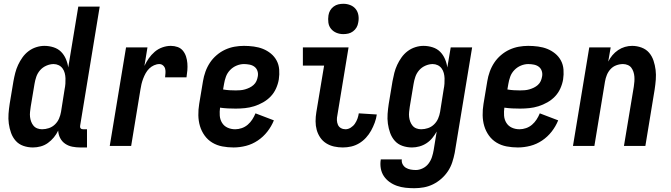

<svg xmlns="http://www.w3.org/2000/svg" viewBox="-20 -770 3540 1013"><path d="M439 8H403Q382 8 361.5 4Q341 0 324 -11.5Q307 -23 297.5 -41.5Q288 -60 287 -81Q278 -62 264 -45Q250 -28 232.5 -15.5Q215 -3 194.5 2.5Q174 8 154 8Q127 8 103 -0.5Q79 -9 63 -27Q47 -45 38.5 -68.5Q30 -92 26.5 -117.5Q23 -143 25 -169.5Q27 -196 31 -222L51 -342Q55 -364 60.5 -385.5Q66 -407 75.5 -427.5Q85 -448 98.5 -467Q112 -486 130.5 -500Q149 -514 171 -521Q193 -528 214 -528Q239 -528 262.5 -520.5Q286 -513 302 -497Q318 -481 327.5 -459Q337 -437 340 -414L393 -735H506L403 -108Q402 -104 402.5 -100Q403 -96 405.5 -93Q408 -90 411.5 -89Q415 -88 419 -88H439ZM202 -88Q220 -88 238 -94Q256 -100 270 -113.5Q284 -127 291.5 -144.5Q299 -162 302 -180L321 -300Q324 -314 325 -328.5Q326 -343 325.5 -357Q325 -371 321.5 -384.5Q318 -398 310 -409Q302 -420 289.5 -426Q277 -432 263 -432Q244 -432 224.5 -423.5Q205 -415 191.5 -399.5Q178 -384 171.5 -365Q165 -346 162 -327L142 -207Q140 -193 138.5 -179.5Q137 -166 138.5 -153Q140 -140 144.5 -128Q149 -116 157 -106.5Q165 -97 177 -92.5Q189 -88 202 -88Z M559 0 645 -520H758L742 -422Q751 -442 764.5 -461.5Q778 -481 796 -496.5Q814 -512 836.5 -520Q859 -528 881 -528Q900 -528 917 -522Q934 -516 945 -502.5Q956 -489 961.5 -472Q967 -455 968.5 -436.5Q970 -418 968.5 -399.5Q967 -381 964 -362H851Q852 -373 853 -384.5Q854 -396 851.5 -406.5Q849 -417 840.5 -424.5Q832 -432 821 -432Q807 -432 792.5 -425.5Q778 -419 767 -408Q756 -397 748.5 -383.5Q741 -370 735.5 -355.5Q730 -341 726.5 -326.5Q723 -312 721 -298L672 0Z M1212 8Q1182 8 1153 2.5Q1124 -3 1100 -17.5Q1076 -32 1059.5 -55Q1043 -78 1035 -105Q1027 -132 1026.5 -162Q1026 -192 1031 -222L1051 -342Q1055 -367 1064 -392Q1073 -417 1087.5 -439Q1102 -461 1123 -479Q1144 -497 1168 -508Q1192 -519 1217 -523.5Q1242 -528 1267 -528Q1293 -528 1319 -524.5Q1345 -521 1367.5 -512Q1390 -503 1409 -487.5Q1428 -472 1439.5 -450.5Q1451 -429 1453 -403Q1455 -377 1451 -351Q1447 -327 1436.5 -303.5Q1426 -280 1408.5 -261.5Q1391 -243 1368 -230Q1345 -217 1321 -209.5Q1297 -202 1272.5 -199.5Q1248 -197 1224 -197Q1203 -197 1182.5 -198Q1162 -199 1141 -202Q1138 -181 1139.5 -160Q1141 -139 1151.5 -122Q1162 -105 1180.5 -96.5Q1199 -88 1221 -88Q1238 -88 1255.5 -94Q1273 -100 1287 -112Q1301 -124 1311 -139.5Q1321 -155 1328 -172L1425 -135Q1412 -103 1390.5 -75.5Q1369 -48 1340 -28.5Q1311 -9 1278 -0.5Q1245 8 1212 8ZM1224 -293Q1236 -293 1248.5 -294Q1261 -295 1273 -298.5Q1285 -302 1296.5 -307.5Q1308 -313 1318 -322Q1328 -331 1333 -342.5Q1338 -354 1340 -366Q1343 -381 1338.5 -395Q1334 -409 1323 -417.5Q1312 -426 1297 -429Q1282 -432 1267 -432Q1248 -432 1228.5 -424Q1209 -416 1194 -400.5Q1179 -385 1172 -365.5Q1165 -346 1162 -327L1157 -298Q1174 -295 1190.5 -294Q1207 -293 1224 -293Z M1789 8Q1765 8 1742.5 3Q1720 -2 1701 -14Q1682 -26 1669.5 -44.5Q1657 -63 1651 -84.5Q1645 -106 1645 -130Q1645 -154 1649 -178L1690 -424H1578V-520H1819L1760 -162Q1757 -149 1757.5 -136Q1758 -123 1763 -111.5Q1768 -100 1779 -94Q1790 -88 1803 -88Q1817 -88 1830.5 -96.5Q1844 -105 1852.5 -117.5Q1861 -130 1866 -144Q1871 -158 1873 -172L1968 -166Q1965 -144 1957 -122.5Q1949 -101 1938 -81Q1927 -61 1911 -43.5Q1895 -26 1875 -14Q1855 -2 1833 3Q1811 8 1789 8ZM1791 -590Q1772 -590 1755 -597Q1738 -604 1726.5 -618Q1715 -632 1712.5 -651Q1710 -670 1713 -689Q1715 -703 1722 -715Q1729 -727 1740.5 -735.5Q1752 -744 1765 -747Q1778 -750 1792 -750Q1811 -750 1828.5 -743Q1846 -736 1857 -722Q1868 -708 1871 -689Q1874 -670 1870 -651Q1868 -637 1861 -625Q1854 -613 1842.5 -604.5Q1831 -596 1818 -593Q1805 -590 1791 -590Z M2166 223Q2142 223 2119 220.5Q2096 218 2074.5 210.5Q2053 203 2035 190Q2017 177 2005 159Q1993 141 1989 118Q1985 95 1989 72V71H2100Q2098 85 2104.5 97Q2111 109 2122 115.5Q2133 122 2146.5 124.5Q2160 127 2174 127Q2192 127 2210.5 118Q2229 109 2241 93Q2253 77 2259 58.5Q2265 40 2268 22L2284 -76Q2274 -58 2261 -42Q2248 -26 2230.5 -14.5Q2213 -3 2193 2.5Q2173 8 2154 8Q2127 8 2103 -0.5Q2079 -9 2063 -27Q2047 -45 2038.5 -68.5Q2030 -92 2026.5 -117.5Q2023 -143 2025 -169.5Q2027 -196 2031 -222L2051 -342Q2055 -364 2060.5 -385.5Q2066 -407 2075.5 -427.5Q2085 -448 2098.5 -467Q2112 -486 2130.5 -500Q2149 -514 2171 -521Q2193 -528 2214 -528Q2239 -528 2262.5 -520.5Q2286 -513 2302 -497Q2318 -481 2327.5 -459Q2337 -437 2340 -414L2358 -520H2471L2379 37Q2374 62 2366 86.5Q2358 111 2343.5 133Q2329 155 2308.5 173Q2288 191 2264.5 202.5Q2241 214 2216 218.5Q2191 223 2166 223ZM2202 -88Q2220 -88 2238 -94Q2256 -100 2270 -113.5Q2284 -127 2291.5 -144.5Q2299 -162 2302 -180L2321 -300Q2324 -314 2325 -328.5Q2326 -343 2325.5 -357Q2325 -371 2321.5 -384.5Q2318 -398 2310 -409Q2302 -420 2289.5 -426Q2277 -432 2263 -432Q2244 -432 2224.5 -423.5Q2205 -415 2191.5 -399.5Q2178 -384 2171.5 -365Q2165 -346 2162 -327L2142 -207Q2140 -193 2138.5 -179.5Q2137 -166 2138.5 -153Q2140 -140 2144.5 -128Q2149 -116 2157 -106.5Q2165 -97 2177 -92.5Q2189 -88 2202 -88Z M2712 8Q2682 8 2653 2.5Q2624 -3 2600 -17.5Q2576 -32 2559.5 -55Q2543 -78 2535 -105Q2527 -132 2526.5 -162Q2526 -192 2531 -222L2551 -342Q2555 -367 2564 -392Q2573 -417 2587.5 -439Q2602 -461 2623 -479Q2644 -497 2668 -508Q2692 -519 2717 -523.5Q2742 -528 2767 -528Q2793 -528 2819 -524.5Q2845 -521 2867.5 -512Q2890 -503 2909 -487.5Q2928 -472 2939.5 -450.5Q2951 -429 2953 -403Q2955 -377 2951 -351Q2947 -327 2936.5 -303.5Q2926 -280 2908.5 -261.5Q2891 -243 2868 -230Q2845 -217 2821 -209.5Q2797 -202 2772.5 -199.5Q2748 -197 2724 -197Q2703 -197 2682.5 -198Q2662 -199 2641 -202Q2638 -181 2639.5 -160Q2641 -139 2651.5 -122Q2662 -105 2680.5 -96.5Q2699 -88 2721 -88Q2738 -88 2755.5 -94Q2773 -100 2787 -112Q2801 -124 2811 -139.5Q2821 -155 2828 -172L2925 -135Q2912 -103 2890.5 -75.5Q2869 -48 2840 -28.5Q2811 -9 2778 -0.5Q2745 8 2712 8ZM2724 -293Q2736 -293 2748.5 -294Q2761 -295 2773 -298.5Q2785 -302 2796.5 -307.5Q2808 -313 2818 -322Q2828 -331 2833 -342.5Q2838 -354 2840 -366Q2843 -381 2838.5 -395Q2834 -409 2823 -417.5Q2812 -426 2797 -429Q2782 -432 2767 -432Q2748 -432 2728.5 -424Q2709 -416 2694 -400.5Q2679 -385 2672 -365.5Q2665 -346 2662 -327L2657 -298Q2674 -295 2690.5 -294Q2707 -293 2724 -293Z M3003 0 3089 -520H3202L3189 -445Q3198 -463 3211 -478.5Q3224 -494 3241 -505.5Q3258 -517 3277 -522.5Q3296 -528 3315 -528Q3341 -528 3365 -519Q3389 -510 3404.5 -492Q3420 -474 3428 -450Q3436 -426 3439 -401Q3442 -376 3440 -350Q3438 -324 3434 -298L3385 0H3272L3324 -313Q3326 -326 3327 -339.5Q3328 -353 3327 -366Q3326 -379 3322 -391Q3318 -403 3311 -412.5Q3304 -422 3292 -427Q3280 -432 3267 -432Q3249 -432 3231.5 -425.5Q3214 -419 3201.5 -405.5Q3189 -392 3182 -375Q3175 -358 3172 -340L3116 0Z"/></svg>

Font: Iosevka Term Curly
Style: Bold Italic
Weight: 700
Italic angle: -9°
Designer: Belleve Invis
Foundry: Belleve Invis
Version: Version 32.3.0